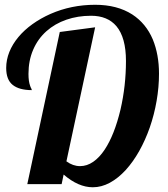

<svg xmlns="http://www.w3.org/2000/svg" viewBox="-20 -770 703 803"><path d="M246.1 -40 237.8 0H94.2L230 -636.2L377.9 -655.8L257.8 -95.2Q285.2 -75.2 314.9 -75.2Q343.8 -75.2 369.9 -93.3Q396 -111.3 418 -144.5Q458.5 -205.6 483.9 -311.5Q506.8 -410.6 506.8 -515.1Q506.8 -612.8 466.8 -660.6Q429.7 -704.1 360.8 -704.1Q305.2 -704.1 257.3 -687.5Q209.5 -670.9 174.3 -639.6Q138.2 -607.4 118.7 -562Q99.1 -516.6 99.1 -460.9Q99.1 -429.7 106 -411.1Q107.9 -404.8 110.8 -399.9Q112.8 -396.5 112.8 -393.1Q60.5 -393.1 33.2 -414.8Q5.9 -436.5 5.9 -485.8Q5.9 -519.5 19 -552.5Q32.2 -585.4 57.1 -615.2Q81.5 -644.5 116 -669.2Q150.4 -693.8 191.4 -711.9Q278.3 -750 377.9 -750Q470.2 -750 533.2 -709.5Q590.8 -671.9 619.1 -605Q645 -541.5 645 -461.9Q645 -405.8 635 -348.1Q625 -290.5 606.4 -236.8Q587.9 -184.1 562.3 -138.4Q536.6 -92.8 505.9 -59.1Q474.1 -24.4 439.2 -5.6Q404.3 13.2 368.2 13.2Q307.6 13.2 246.1 -40Z"/></svg>

Font: Pattaya
Style: Regular
Weight: 400
Designer: Pablo Impallari / Thai characters Designed by Thanarat Vachiruckul and Suppakit Chalermlarp
Foundry: Pablo Impallari
Version: Version 1.007;September 16, 2023;FontCreator 15.0.0.2934 64-